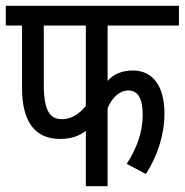

<svg xmlns="http://www.w3.org/2000/svg" viewBox="-20 -642 637 662"><path d="M351 -554H597V-622H0V-554H56V-338C56 -222 101 -163 187 -163C222 -163 253 -172 276 -191V0H351V-269C366 -305 392 -330 422 -330C455 -330 472 -304 472 -246C472 -185 451 -130 417 -77L483 -42C524 -106 547 -179 547 -251C547 -345 507 -399 438 -399C399 -399 370 -385 351 -363ZM131 -554H276V-277C254 -249 225 -231 194 -231C154 -231 131 -257 131 -350Z"/></svg>

Font: Noto Sans Devanagari ExtraCondensed
Style: Regular
Weight: 400
Width: 2
Designer: Jelle Bosma - Monotype Design Team
Foundry: Monotype Imaging Inc.
Version: Version 2.004